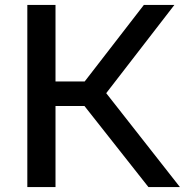

<svg xmlns="http://www.w3.org/2000/svg" viewBox="-20 -760 751 780"><path d="M91 0V-740H205.5V-429H324L564.5 -740H688.5L411.5 -381.5L711 0H583L323 -329.5H205.5V0Z"/></svg>

Font: Encode Sans Exp Md
Style: Regular
Weight: 500
Width: 7
Designer: Multiple Designers
Foundry: Impallari Type
Version: Version 3.002; ttfautohint (v1.8.3) -l 8 -r 50 -G 200 -x 14 